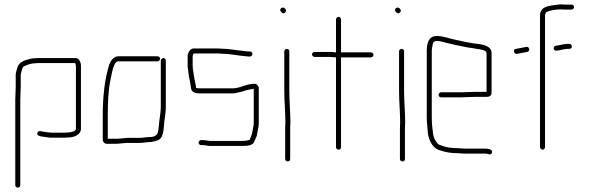

<svg xmlns="http://www.w3.org/2000/svg" viewBox="-20 -683 2701 880"><path d="M73 166V-226C73 -239 75 -274 75 -286V-337C75 -342 76 -347 77 -350C81 -361 81 -378 94 -381C109 -387 122 -393 142 -393C150 -394 156 -394 161 -394H325C325 -391 328 -385 328 -382V-93C328 -81 305 -76 292 -76C284 -75 276 -75 269 -75H216C206 -75 199 -77 188 -78C174 -79 154 -89 151 -73C149 -62 158 -61 167 -58L202 -53C207 -52 211 -52 216 -52H269C276 -52 284 -52 293 -53C321 -53 351 -66 351 -93V-382C351 -399 341 -417 326 -417H161C156 -417 150 -417 142 -416C133 -416 125 -415 118 -413C92 -407 65 -398 59 -371C56 -360 52 -351 52 -337V-285C52 -274 50 -238 50 -226V166C50 172 56 177 62 177C68 177 73 172 73 166Z M702 -425H522C502 -425 488 -406 481 -388C460 -322 451 -242 451 -154V-43C451 -33 459 -24 469 -24H513C520 -24 529 -25 538 -26L562 -28H619C636 -28 652 -32 668 -32C678 -32 691 -36 700 -39C730 -46 730 -91 733 -125L736 -146C738 -164 739 -166 740 -187V-405C740 -411 735 -417 729 -417C723 -417 717 -411 717 -405V-188C716 -169 715 -166 713 -149L710 -127C708 -110 708 -99 705 -83C703 -63 688 -55 667 -55C651 -55 635 -51 619 -51H561C547 -50 528 -47 513 -47H474V-154C474 -212 476 -271 487 -320C492 -340 499 -402 522 -402H702C708 -402 714 -408 714 -414C714 -420 708 -425 702 -425Z M840 -425V-383C840 -371 843 -358 844 -348L846 -332C850 -316 853 -295 856 -277C858 -261 875 -255 894 -255H1045C1052 -255 1058 -256 1063 -257C1075 -261 1081 -260 1095 -265C1111 -271 1126 -273 1143 -276V-118C1143 -106 1139 -96 1138 -85C1136 -68 1129 -55 1124 -42C1124 -41 1123 -41 1121 -41C1111 -38 1098 -37 1086 -37H942C933 -38 919 -41 908 -41H902C896 -41 890 -36 890 -30C890 -24 895 -18 901 -18H907C918 -18 931 -15 940 -14H1086C1111 -14 1138 -15 1145 -33L1151 -47C1154 -53 1157 -59 1158 -66C1160 -83 1166 -99 1166 -118V-278C1166 -289 1157 -299 1146 -299C1108 -299 1081 -278 1045 -278H894C889 -278 884 -279 879 -280C877 -298 871 -319 869 -335C867 -350 863 -366 863 -383V-425C863 -427 865 -435 868 -438H971C978 -438 984 -438 991 -437C1024 -437 1057 -431 1088 -427C1097 -427 1111 -424 1119 -424H1126C1132 -424 1137 -430 1137 -436C1137 -442 1132 -447 1126 -447H1119C1111 -447 1101 -449 1092 -450C1059 -453 1027 -460 992 -460C985 -461 979 -461 972 -461H868C852 -461 840 -441 840 -425Z M1283 -448V-265C1283 -217 1288 -170 1288 -122C1287 -107 1287 -93 1287 -79V45C1287 52 1292 57 1299 57C1306 57 1310 52 1310 45V-79C1310 -93 1310 -107 1311 -122C1311 -170 1306 -217 1306 -265V-448C1306 -454 1301 -459 1295 -459C1289 -459 1283 -454 1283 -448ZM1268 -629C1274 -623 1279 -618 1287 -626C1295 -634 1290 -640 1285 -645C1273 -655 1257 -640 1268 -629Z M1520 -594V-443H1518C1509 -444 1501 -445 1493 -445H1422C1416 -445 1410 -440 1410 -434C1410 -428 1416 -422 1422 -422H1493C1502 -422 1512 -420 1520 -420V-8C1520 -2 1526 3 1532 3C1538 3 1543 -2 1543 -8V-420H1680C1686 -420 1692 -426 1692 -432C1692 -438 1686 -443 1680 -443H1543V-594C1543 -600 1538 -606 1532 -606C1526 -606 1520 -600 1520 -594Z M1809 -448V-265C1809 -217 1814 -170 1814 -122C1813 -107 1813 -93 1813 -79V45C1813 52 1818 57 1825 57C1832 57 1836 52 1836 45V-79C1836 -93 1836 -107 1837 -122C1837 -170 1832 -217 1832 -265V-448C1832 -454 1827 -459 1821 -459C1815 -459 1809 -454 1809 -448ZM1794 -629C1800 -623 1805 -618 1813 -626C1821 -634 1816 -640 1811 -645C1799 -655 1783 -640 1794 -629Z M2077 -4C2052 -4 2025 -7 2006 -15C1999 -17 1988 -21 1984 -27C1975 -39 1967 -53 1965 -70C1962 -92 1959 -116 1959 -142V-449C1959 -454 1960 -460 1961 -468C1964 -484 1964 -495 1982 -495C1987 -495 1992 -495 1997 -494C2018 -488 2046 -482 2067 -477C2095 -472 2119 -465 2148 -462L2165 -459C2179 -457 2210 -454 2210 -439V-262H2158C2145 -262 2110 -260 2096 -260H2001C1995 -260 1990 -254 1990 -248C1990 -242 1995 -237 2001 -237H2096C2110 -237 2145 -239 2158 -239H2212C2223 -239 2233 -245 2233 -257V-440C2233 -471 2196 -479 2168 -482L2151 -484C2146 -485 2140 -486 2134 -487C2113 -490 2093 -496 2071 -500C2042 -505 2014 -518 1982 -518C1945 -518 1936 -486 1936 -449V-142C1936 -131 1937 -120 1938 -110C1940 -86 1940 -66 1947 -47C1957 -21 1971 0 2000 7C2022 15 2049 19 2077 19C2087 19 2097 21 2107 21H2199C2204 21 2209 21 2213 22C2222 25 2232 28 2235 16C2239 0 2214 -2 2199 -2H2107C2097 -2 2087 -4 2077 -4Z M2348 -436C2362 -438 2383 -443 2396 -445C2412 -448 2407 -471 2392 -468C2379 -466 2359 -461 2345 -459C2331 -459 2333 -436 2348 -436ZM2601 -470C2601 -477 2596 -482 2589 -482H2582C2571 -482 2548 -477 2537 -475L2527 -473C2512 -470 2516 -448 2531 -451L2541 -452C2550 -454 2571 -459 2582 -459H2589C2596 -459 2601 -463 2601 -470ZM2478 -9V-611C2478 -617 2480 -623 2484 -627C2501 -636 2527 -640 2552 -640C2561 -639 2568 -639 2574 -639H2600C2606 -639 2611 -645 2611 -651C2611 -657 2606 -662 2600 -662H2574C2568 -662 2561 -662 2552 -663C2544 -663 2537 -662 2532 -661C2493 -656 2455 -653 2455 -611V-9C2455 -3 2461 3 2467 3C2473 3 2478 -3 2478 -9Z"/></svg>

Font: Electronic
Style: ExLt
Weight: 200
Version: Version 1.011